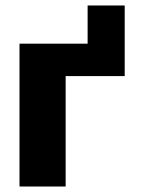

<svg xmlns="http://www.w3.org/2000/svg" viewBox="-20 -679 564 699"><path d="M51 0V-520H299V-659H434V-402H219V0Z"/></svg>

Font: Murecho
Style: Bold
Weight: 700
Designer: Neil Summerour
Foundry: Positype
Version: Version 1.010; ttfautohint (v1.8.3)